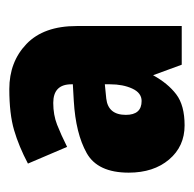

<svg xmlns="http://www.w3.org/2000/svg" viewBox="-22 -740 407 402"><g transform="rotate(-90 181.0 -538.5)"><path d="M206 -522V-511Q206 -484 197 -464.5Q188 -445 171 -445Q142 -445 142 -478Q142 -515 176 -519ZM196 -722Q144 -722 110 -712Q76 -702 40 -683L75 -601Q101 -614 121.5 -622Q142 -630 167 -630Q206 -630 206 -592V-589L171 -587Q103 -583 62 -560Q21 -537 21 -472Q21 -420 48.5 -387.5Q76 -355 120 -355Q162 -355 185 -372.5Q208 -390 225 -421L247 -361H328V-581Q328 -650 290.5 -686Q253 -722 196 -722Z"/></g></svg>

Font: Noto Sans Display SemiCondensed Black
Style: Regular
Weight: 900
Width: 4
Designer: Monotype Design Team
Foundry: Monotype Imaging Inc.
Version: Version 1.900